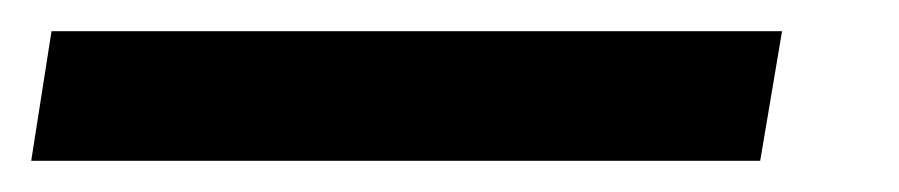

<svg xmlns="http://www.w3.org/2000/svg" viewBox="-56 -20 576 123"><path d="M-36 83 -23 0H445L431 83Z"/></svg>

Font: Nunito Sans 9pt
Style: Bold Italic
Weight: 700
Italic angle: -9°
Version: Version 3.101;gftools[0.9.27]